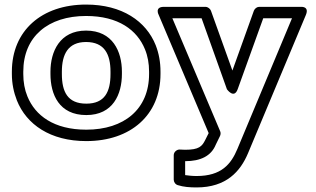

<svg xmlns="http://www.w3.org/2000/svg" viewBox="-20 -583 1386 841"><path d="M357 -513C499 -513 581 -451 615 -367C627 -338 633 -305 633 -269V-259C633 -105 524 -15 358 -15C216 -15 134 -77 100 -161C88 -190 82 -223 82 -259V-269C82 -423 191 -513 357 -513ZM683 -259V-269C683 -311 676 -349 662 -385C620 -490 515 -563 357 -563C163 -563 32 -449 32 -269V-259C32 -217 40 -179 54 -143C96 -38 200 35 358 35C552 35 683 -79 683 -259ZM514 -269C514 -357 474 -449 357 -449C241 -449 201 -356 201 -269V-259C201 -169 239 -79 358 -79C475 -79 514 -170 514 -259ZM464 -269V-259C464 -181 439 -129 358 -129C276 -129 251 -181 251 -259V-269C251 -345 278 -399 357 -399C437 -399 464 -346 464 -269ZM791 123C859 123 905 100 925 51L944 12C947 5 947 -3 944 -9L735 -503H863L974 -192C974 -192 1005 -148 1021 -192L1133 -503H1259L1020 69C992 136 950 188 841 188C822 188 805 186 791 184ZM766 72C755 72 741 82 741 97V204C741 214 748 225 759 228C784 236 811 238 841 238C972 238 1033 167 1066 89L1320 -518C1336 -557 1297 -553 1297 -553H1115C1106 -553 1096 -546 1092 -536L998 -274L904 -536C901 -544 891 -553 880 -553H698C656 -553 675 -518 675 -518L894 0L879 30C865 58 852 73 791 73C785 73 776 72 766 72Z"/></svg>

Font: Asimov
Style: XWidOu
Weight: 500
Designer: Google
Version: Version 2.000980; 2014